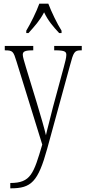

<svg xmlns="http://www.w3.org/2000/svg" viewBox="-20 -786 465 1045"><path d="M123 -619V-606H135C169 -644 196 -673 220 -719C242 -673 267 -644 302 -606H315V-619C291 -657 260 -721 243 -766H194C178 -721 146 -657 123 -619ZM36 210V239H39C150 239 187 204 237 23L361 -430C380 -502 385 -512 420 -512H425V-536H275V-512H290C335 -511 341 -503 341 -487C341 -471 334 -447 327 -420L268 -202C253 -139 238 -87 230 -50C222 -85 204 -148 180 -227L122 -417C112 -451 104 -476 104 -488C104 -505 114 -512 158 -512H161V-536H6V-512H8C50 -512 53 -506 70 -451L210 1C163 159 148 210 36 210Z"/></svg>

Font: Noto Serif Tamil ExtraCondensed ExtraLight
Style: Regular
Weight: 200
Width: 2
Designer: Indian Type Foundry, Tom Grace, and the Monotype Design Team
Foundry: Monotype Imaging Inc.
Version: Version 2.004